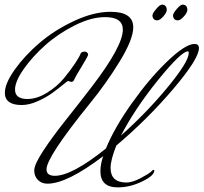

<svg xmlns="http://www.w3.org/2000/svg" viewBox="-20 -795 880 830"><path d="M288 -441 274 -445Q272 -445 252 -428.5Q232 -412 206 -393Q180 -374 143 -357.5Q106 -341 74 -341Q1 -341 1 -394Q1 -434 44 -494.5Q87 -555 151.5 -610Q216 -665 300.5 -704.5Q385 -744 458 -744Q556 -744 556 -677Q556 -625 497.5 -529.5Q439 -434 368 -347Q181 -116 181 -63Q181 -35 217 -35Q291 -35 438 -153Q474 -242 550.5 -349.5Q627 -457 704.5 -531Q782 -605 821 -605Q840 -605 840 -587Q840 -541 729 -410.5Q618 -280 483 -166Q458 -104 458 -69Q458 -6 527 -6Q552 -6 588 -25Q624 -44 632.5 -52.5Q641 -61 644 -61Q647 -61 647 -57Q647 -36 594.5 -10.5Q542 15 489 15Q414 15 414 -55Q414 -84 426 -120Q270 -1 185 -1Q160 -1 144 -17Q128 -33 128 -58.5Q128 -84 167.5 -144Q207 -204 263.5 -275Q320 -346 376 -419Q511 -595 511 -667Q511 -721 434 -721Q374 -721 302.5 -685Q231 -649 175.5 -599.5Q120 -550 82.5 -496.5Q45 -443 45 -408Q45 -367 98 -367Q140 -367 184 -394.5Q228 -422 257.5 -458Q287 -494 305.5 -522.5Q324 -551 327 -560Q330 -572 347 -572Q352 -572 356.5 -568Q361 -564 361 -558.5Q361 -553 332.5 -506.5Q304 -460 300.5 -450.5Q297 -441 288 -441ZM792 -573Q764 -573 664 -450Q563 -325 503 -209Q617 -311 706.5 -420Q796 -529 796 -566Q796 -573 792 -573ZM680.5 -775Q690 -775 695.5 -769Q701 -763 701 -752Q701 -741 686 -724Q671 -707 660 -707Q649 -707 644 -713.5Q639 -720 639 -728.5Q639 -737 655 -756Q671 -775 680.5 -775ZM769.5 -775Q779 -775 784.5 -769Q790 -763 790 -752Q790 -741 775 -724Q760 -707 749 -707Q738 -707 733 -713.5Q728 -720 728 -728.5Q728 -737 744 -756Q760 -775 769.5 -775Z"/></svg>

Font: Mrs Saint Delafield
Style: Regular
Weight: 400
Designer: Alejandro Paul
Foundry: Alejandro Paul
Version: Version 1.000